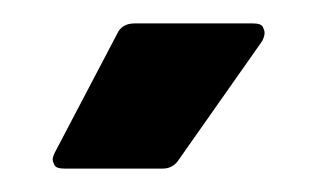

<svg xmlns="http://www.w3.org/2000/svg" viewBox="-20 -720 273 164"><path d="M35 -576Q28 -576 26.5 -579Q25 -582 25 -584Q25 -586 27 -590L80 -691Q84 -700 95 -700H196Q203 -700 204.5 -697Q206 -694 206 -692Q206 -689 204 -685L133 -584Q128 -576 119 -576Z"/></svg>

Font: LinhAnh
Style: Bold
Weight: 700
Designer: Jeremy Tribby
Foundry: Tribby Type
Version: Version 1.408